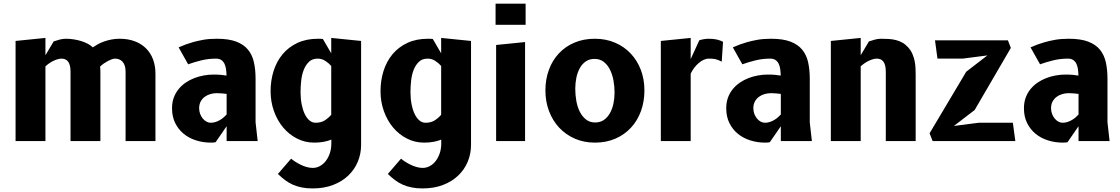

<svg xmlns="http://www.w3.org/2000/svg" viewBox="-20 -770 6115 1048"><path d="M228 0H65V-546.5L228 -563V-468.5L273 -544Q289 -549.5 305.8 -554Q322.5 -558.5 340 -558.5Q361.5 -558.5 383.2 -555Q405 -551.5 424.2 -545.5Q443.5 -539.5 459.8 -530.8Q476 -522 486.5 -511.5Q498 -519.5 513.2 -528Q528.5 -536.5 547.2 -543.2Q566 -550 587.5 -554.2Q609 -558.5 633 -558.5Q678.5 -558.5 714.8 -545Q751 -531.5 776.2 -506.8Q801.5 -482 815 -446.8Q828.5 -411.5 828.5 -368V0H665.5V-378.5Q665.5 -399 660.5 -412.8Q655.5 -426.5 647.2 -434.8Q639 -443 628.8 -446.5Q618.5 -450 607.5 -450Q600.5 -450 591 -446.8Q581.5 -443.5 570.5 -437.8Q559.5 -432 548 -424.2Q536.5 -416.5 526.5 -407Q527.5 -395 527.8 -386.2Q528 -377.5 528 -363.5V0H365V-378.5Q365 -399 361.2 -412.8Q357.5 -426.5 351 -434.8Q344.5 -443 335.2 -446.5Q326 -450 315 -450Q306.5 -450 295.8 -447Q285 -444 273.5 -438.8Q262 -433.5 250.2 -425.5Q238.5 -417.5 228 -408Z M1386.5 0H1217V-81L1157 6Q1153 7 1147.5 7.8Q1142 8.5 1131.5 8.5Q1088.5 8.5 1050 -3.8Q1011.5 -16 982.5 -39.8Q953.5 -63.5 936.2 -98.5Q919 -133.5 919 -179Q919 -211 928.5 -237Q938 -263 954.8 -283.5Q971.5 -304 993.5 -319Q1015.5 -334 1040.8 -343.8Q1066 -353.5 1092.8 -358.2Q1119.5 -363 1145 -363Q1167.5 -363 1185.2 -361.5Q1203 -360 1216.5 -357.5Q1216 -377.5 1213.5 -394.2Q1211 -411 1204.5 -423.5Q1198 -436 1187 -443Q1176 -450 1159 -450Q1116.5 -450 1077.5 -440.2Q1038.5 -430.5 1007 -419L955 -511.5Q994 -529 1031.5 -539.5Q1055.5 -546.5 1088.2 -552.5Q1121 -558.5 1163.5 -558.5Q1228.5 -558.5 1269.8 -542.8Q1311 -527 1334.2 -498.2Q1357.5 -469.5 1366.2 -429.2Q1375 -389 1375 -340.5V-102.5ZM1217 -257.5Q1205 -259 1190.8 -260.2Q1176.5 -261.5 1163.5 -261.5Q1145.5 -261.5 1128.2 -256.5Q1111 -251.5 1097.5 -241.5Q1084 -231.5 1075.5 -216Q1067 -200.5 1067 -179.5Q1067 -162.5 1072.5 -148Q1078 -133.5 1087 -122.8Q1096 -112 1107.2 -106Q1118.5 -100 1130 -100Q1144.5 -100 1157.8 -104.5Q1171 -109 1182.2 -115.8Q1193.5 -122.5 1202.2 -130.5Q1211 -138.5 1217 -145Z M1788.5 -8Q1772.5 -1 1748.2 3.8Q1724 8.5 1695 8.5Q1644.5 8.5 1601 -13.8Q1557.5 -36 1525.5 -74.2Q1493.5 -112.5 1475.2 -163.8Q1457 -215 1457 -272.5Q1457 -331 1473.5 -383Q1490 -435 1522.5 -474Q1555 -513 1603.5 -535.8Q1652 -558.5 1716.5 -558.5Q1725.5 -558.5 1731.5 -558.2Q1737.5 -558 1742.5 -557L1788 -479V-563L1951 -546.5V20.5Q1951 70 1932.8 113.2Q1914.5 156.5 1880.5 188.8Q1846.5 221 1797.5 239.8Q1748.5 258.5 1686.5 258.5Q1653.5 258.5 1627.2 253.2Q1601 248 1578.5 238Q1556 228 1536.2 213.2Q1516.5 198.5 1497 179.5L1569 96Q1577 103 1590 111.5Q1603 120 1618.8 128Q1634.5 136 1652.2 141.2Q1670 146.5 1687 146.5Q1708 146.5 1726.5 136.2Q1745 126 1758.8 108Q1772.5 90 1780.5 65.8Q1788.5 41.5 1788.5 13.5ZM1788 -410Q1774 -426 1755.2 -438Q1736.5 -450 1714 -450Q1684 -450 1665.8 -432Q1647.5 -414 1637.2 -386.8Q1627 -359.5 1623.8 -327.5Q1620.5 -295.5 1620.5 -267Q1620.5 -231.5 1626.5 -201Q1632.5 -170.5 1643.2 -148Q1654 -125.5 1669 -112.8Q1684 -100 1702.5 -100Q1732 -100 1752 -112.5Q1772 -125 1788 -143.5Z M2388.5 -8Q2372.5 -1 2348.2 3.8Q2324 8.5 2295 8.5Q2244.5 8.5 2201 -13.8Q2157.5 -36 2125.5 -74.2Q2093.5 -112.5 2075.2 -163.8Q2057 -215 2057 -272.5Q2057 -331 2073.5 -383Q2090 -435 2122.5 -474Q2155 -513 2203.5 -535.8Q2252 -558.5 2316.5 -558.5Q2325.5 -558.5 2331.5 -558.2Q2337.5 -558 2342.5 -557L2388 -479V-563L2551 -546.5V20.5Q2551 70 2532.8 113.2Q2514.5 156.5 2480.5 188.8Q2446.5 221 2397.5 239.8Q2348.5 258.5 2286.5 258.5Q2253.5 258.5 2227.2 253.2Q2201 248 2178.5 238Q2156 228 2136.2 213.2Q2116.5 198.5 2097 179.5L2169 96Q2177 103 2190 111.5Q2203 120 2218.8 128Q2234.5 136 2252.2 141.2Q2270 146.5 2287 146.5Q2308 146.5 2326.5 136.2Q2345 126 2358.8 108Q2372.5 90 2380.5 65.8Q2388.5 41.5 2388.5 13.5ZM2388 -410Q2374 -426 2355.2 -438Q2336.5 -450 2314 -450Q2284 -450 2265.8 -432Q2247.5 -414 2237.2 -386.8Q2227 -359.5 2223.8 -327.5Q2220.5 -295.5 2220.5 -267Q2220.5 -231.5 2226.5 -201Q2232.5 -170.5 2243.2 -148Q2254 -125.5 2269 -112.8Q2284 -100 2302.5 -100Q2332 -100 2352 -112.5Q2372 -125 2388 -143.5Z M2846 0H2688V-524.5L2846 -540.5ZM2685 -750H2849V-634.5H2685Z M3227 8.5Q3167 8.5 3117.5 -13.2Q3068 -35 3032.2 -73.2Q2996.5 -111.5 2976.8 -163.5Q2957 -215.5 2957 -276.5Q2957 -337 2976 -388.8Q2995 -440.5 3030.2 -478.2Q3065.5 -516 3115.2 -537.2Q3165 -558.5 3227 -558.5Q3287 -558.5 3336.8 -537.2Q3386.5 -516 3422.2 -478.2Q3458 -440.5 3477.8 -388.8Q3497.5 -337 3497.5 -276.5Q3497.5 -215.5 3478.5 -163.5Q3459.5 -111.5 3424.2 -73.2Q3389 -35 3339 -13.2Q3289 8.5 3227 8.5ZM3334.5 -264Q3334.5 -298 3328.5 -331Q3322.5 -364 3309.2 -390.2Q3296 -416.5 3275.2 -432.5Q3254.5 -448.5 3225 -448.5Q3197.5 -448.5 3177.5 -434.8Q3157.5 -421 3144.8 -398Q3132 -375 3126 -345.8Q3120 -316.5 3120 -285.5Q3120 -251 3126 -218Q3132 -185 3145.2 -159.2Q3158.5 -133.5 3179 -117.5Q3199.5 -101.5 3228.5 -101.5Q3256 -101.5 3276 -115.2Q3296 -129 3309 -152Q3322 -175 3328.2 -204Q3334.5 -233 3334.5 -264Z M3919.5 -433.5Q3909.5 -438.5 3901.5 -441.8Q3893.5 -445 3885.5 -447Q3877.5 -449 3868.8 -449.5Q3860 -450 3848.5 -450Q3834.5 -450 3820.2 -443.2Q3806 -436.5 3792.8 -425Q3779.5 -413.5 3768.5 -398.8Q3757.5 -384 3750 -368V0H3587V-546.5L3750 -563V-447.5L3797 -550Q3805 -553 3819.8 -555.8Q3834.5 -558.5 3847.5 -558.5Q3875 -558.5 3892.8 -554.2Q3910.5 -550 3926.5 -542Z M4411.5 0H4242V-81L4182 6Q4178 7 4172.5 7.8Q4167 8.5 4156.5 8.5Q4113.5 8.5 4075 -3.8Q4036.5 -16 4007.5 -39.8Q3978.5 -63.5 3961.2 -98.5Q3944 -133.5 3944 -179Q3944 -211 3953.5 -237Q3963 -263 3979.8 -283.5Q3996.5 -304 4018.5 -319Q4040.5 -334 4065.8 -343.8Q4091 -353.5 4117.8 -358.2Q4144.5 -363 4170 -363Q4192.5 -363 4210.2 -361.5Q4228 -360 4241.5 -357.5Q4241 -377.5 4238.5 -394.2Q4236 -411 4229.5 -423.5Q4223 -436 4212 -443Q4201 -450 4184 -450Q4141.5 -450 4102.5 -440.2Q4063.5 -430.5 4032 -419L3980 -511.5Q4019 -529 4056.5 -539.5Q4080.5 -546.5 4113.2 -552.5Q4146 -558.5 4188.5 -558.5Q4253.5 -558.5 4294.8 -542.8Q4336 -527 4359.2 -498.2Q4382.5 -469.5 4391.2 -429.2Q4400 -389 4400 -340.5V-102.5ZM4242 -257.5Q4230 -259 4215.8 -260.2Q4201.5 -261.5 4188.5 -261.5Q4170.5 -261.5 4153.2 -256.5Q4136 -251.5 4122.5 -241.5Q4109 -231.5 4100.5 -216Q4092 -200.5 4092 -179.5Q4092 -162.5 4097.5 -148Q4103 -133.5 4112 -122.8Q4121 -112 4132.2 -106Q4143.5 -100 4155 -100Q4169.5 -100 4182.8 -104.5Q4196 -109 4207.2 -115.8Q4218.5 -122.5 4227.2 -130.5Q4236 -138.5 4242 -145Z M4678 -563V-468.5L4723 -544Q4739 -549.5 4755.8 -554Q4772.5 -558.5 4790 -558.5Q4811.5 -558.5 4831.8 -557.2Q4852 -556 4870.5 -551.2Q4889 -546.5 4905.5 -537.2Q4922 -528 4936.5 -512Q4952 -495 4960.5 -475Q4969 -455 4972.8 -435.2Q4976.5 -415.5 4977.2 -396.8Q4978 -378 4978 -363.5V0H4815V-378.5Q4815 -399 4811.2 -412.8Q4807.5 -426.5 4801 -434.8Q4794.5 -443 4785.2 -446.5Q4776 -450 4765 -450Q4756.5 -450 4745.8 -447Q4735 -444 4723.5 -438.8Q4712 -433.5 4700.2 -425.5Q4688.5 -417.5 4678 -408V0H4515V-546.5Z M5322 -100H5508.5L5522 0H5070.5L5054 -42.5L5254 -378.5L5369.5 -467.5L5234 -450H5097L5083.5 -550H5481.5L5497.5 -508.5L5300 -169.5L5186.5 -82.5Z M6036.5 0H5867V-81L5807 6Q5803 7 5797.5 7.8Q5792 8.5 5781.5 8.5Q5738.5 8.5 5700 -3.8Q5661.5 -16 5632.5 -39.8Q5603.5 -63.5 5586.2 -98.5Q5569 -133.5 5569 -179Q5569 -211 5578.5 -237Q5588 -263 5604.8 -283.5Q5621.5 -304 5643.5 -319Q5665.5 -334 5690.8 -343.8Q5716 -353.5 5742.8 -358.2Q5769.5 -363 5795 -363Q5817.5 -363 5835.2 -361.5Q5853 -360 5866.5 -357.5Q5866 -377.5 5863.5 -394.2Q5861 -411 5854.5 -423.5Q5848 -436 5837 -443Q5826 -450 5809 -450Q5766.5 -450 5727.5 -440.2Q5688.5 -430.5 5657 -419L5605 -511.5Q5644 -529 5681.5 -539.5Q5705.5 -546.5 5738.2 -552.5Q5771 -558.5 5813.5 -558.5Q5878.5 -558.5 5919.8 -542.8Q5961 -527 5984.2 -498.2Q6007.5 -469.5 6016.2 -429.2Q6025 -389 6025 -340.5V-102.5ZM5867 -257.5Q5855 -259 5840.8 -260.2Q5826.5 -261.5 5813.5 -261.5Q5795.5 -261.5 5778.2 -256.5Q5761 -251.5 5747.5 -241.5Q5734 -231.5 5725.5 -216Q5717 -200.5 5717 -179.5Q5717 -162.5 5722.5 -148Q5728 -133.5 5737 -122.8Q5746 -112 5757.2 -106Q5768.5 -100 5780 -100Q5794.5 -100 5807.8 -104.5Q5821 -109 5832.2 -115.8Q5843.5 -122.5 5852.2 -130.5Q5861 -138.5 5867 -145Z"/></svg>

Font: B612
Style: Bold
Weight: 700
Designer: Nicolas Chauveau, Thomas Paillot, Jonathan Favre-Lamarine, Jean-Luc Vinot
Foundry: AIRBUS
Version: Version 1.008